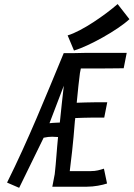

<svg xmlns="http://www.w3.org/2000/svg" viewBox="-20 -902 647 930"><path d="M307.6 -730.5 338.4 -657.2C409.2 -677.7 550.8 -756.3 606.9 -809.1L549.8 -882.3C491.7 -831.5 378.4 -751.5 307.6 -730.5ZM498.5 -13.2 483.4 -85C462.4 -78.6 446.8 -73.2 419.9 -73.2H317.9C322.8 -111.3 335 -210 342.8 -316.4C343.8 -320.8 344.2 -325.7 344.2 -330.1C366.2 -330.6 393.1 -332.5 433.1 -332.5H484.9L499.5 -406.7H447.8C406.2 -406.7 376.5 -404.8 351.6 -404.3C355 -442.9 365.2 -538.1 367.2 -548.3L371.6 -570.3H460.9C521 -570.3 530.3 -571.3 570.8 -571.3H579.1L593.8 -646H466.8C414.1 -646 364.3 -646 329.1 -644.5H288.6C201.7 -435.1 117.7 -225.6 14.2 -17.6L72.8 7.8L191.4 -234.9C207 -238.3 219.2 -239.7 232.4 -239.7C241.2 -239.7 250.5 -239.3 261.2 -238.3C254.9 -177.7 252 -117.7 245.1 -58.6L233.4 2.4H400.4C437 2.4 475.1 -5.4 498.5 -13.2ZM269.5 -308.1H261.2C235.4 -307.1 235.8 -306.6 219.7 -305.2L289.1 -486.8C282.7 -433.1 276.4 -372.1 270.5 -314.9Z"/></svg>

Font: Fantasque Sans Mono
Style: RegItalic
Weight: 400
Italic angle: -11°
Monospace: yes
Designer: Jany Belluz
Version: Version 1.6.3